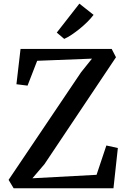

<svg xmlns="http://www.w3.org/2000/svg" viewBox="-20 -1008 687 1028"><path d="M53 0 26 -45 414 -621 472.5 -694 179 -682.5 127.5 -549.5 68 -557 90 -746H578L601 -701.5L218 -129L153.5 -53.5L497 -72L549.5 -229L611 -215.5L587.5 0ZM323.5 -800 284 -833.5 405 -988.5 481 -928.5Q467.5 -910.5 448.2 -891.2Q429 -872 407 -854.2Q385 -836.5 363.8 -822.2Q342.5 -808 324.5 -800Z"/></svg>

Font: Merriweather 20pt Medium
Style: Regular
Weight: 500
Version: Version 2.100